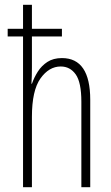

<svg xmlns="http://www.w3.org/2000/svg" viewBox="-20 -780 464 800"><path d="M113 -760V-660H238V-628H113V-500Q113 -477 112.5 -462.5Q112 -448 111 -431H113Q122 -457 137.5 -481.5Q153 -506 177.5 -522Q202 -538 238 -538Q356 -538 356 -364V0H319V-356Q319 -437 295.5 -470Q272 -503 233 -503Q184 -503 148.5 -453Q113 -403 113 -293V0H76V-628H12V-660H76V-760Z"/></svg>

Font: Noto Sans Devanagari ExtraCondensed ExtraLight
Style: Regular
Weight: 200
Width: 2
Designer: Jelle Bosma - Monotype Design Team
Foundry: Monotype Imaging Inc.
Version: Version 2.004; ttfautohint (v1.8.4.7-5d5b)